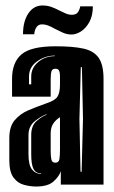

<svg xmlns="http://www.w3.org/2000/svg" viewBox="-20 -674 418 701"><path d="M112 7Q91 7 68 1Q45 -5 29.5 -25.5Q14 -46 14 -89V-170Q14 -212 34 -235.5Q54 -259 85 -272Q116 -285 150 -297Q181 -307 190 -321.5Q199 -336 199 -365V-397Q199 -408 196 -415.5Q193 -423 182 -423Q171 -423 168 -414Q165 -404 165 -384V-321H24V-386Q24 -446 58.5 -475.5Q93 -505 183 -505Q247 -505 285 -496.5Q323 -488 340.5 -462.5Q358 -437 358 -386V0H202V-49Q196 -30 175.5 -11.5Q155 7 112 7ZM86 -366H94V-395Q94 -426 119.5 -447.5Q145 -469 180 -469V-471Q145 -471 115.5 -450Q86 -429 86 -395ZM274 -47H278L283 -240L279 -429H275L270 -240ZM130 -39V-41Q111 -41 102.5 -57Q94 -73 94 -111V-181Q94 -215 113.5 -232Q133 -249 150 -255V-257Q130 -250 107 -231.5Q84 -213 84 -181V-111Q84 -71 97 -55Q110 -39 130 -39ZM182 -80Q195 -80 197 -93.5Q199 -107 199 -127V-246Q184 -237 174.5 -223Q165 -209 165 -186V-121Q165 -104 167.5 -92Q170 -80 182 -80ZM241 -548Q224 -548 209 -555Q194 -562 180 -569Q168 -576 156.5 -580.5Q145 -585 133 -585Q120 -585 113 -574.5Q106 -564 105 -549H64Q64 -596 83.5 -625Q103 -654 135 -654Q153 -654 168 -648.5Q183 -643 196 -636Q208 -630 219.5 -625Q231 -620 242 -620Q258 -620 264.5 -629.5Q271 -639 273 -651H319Q319 -617 306.5 -594Q294 -571 276 -559.5Q258 -548 241 -548Z"/></svg>

Font: Alumni Sans Inline One
Style: Regular
Weight: 400
Designer: Robert E. Leuschke
Foundry: Robert E. Leuschke
Version: Version 1.100; ttfautohint (v1.8.3)